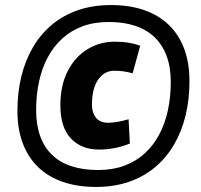

<svg xmlns="http://www.w3.org/2000/svg" viewBox="-20 -730 796 760"><path d="M360 10Q287 10 229 -10Q171 -30 131 -68.5Q91 -107 70 -163Q49 -219 49 -291Q49 -364 64.5 -427.5Q80 -491 110.5 -543Q141 -595 186 -632.5Q231 -670 289.5 -690Q348 -710 419 -710Q493 -710 550.5 -690Q608 -670 648 -631.5Q688 -593 709 -537Q730 -481 730 -409Q730 -336 714.5 -272.5Q699 -209 668.5 -157Q638 -105 593 -67.5Q548 -30 489.5 -10Q431 10 360 10ZM372 -138Q302 -138 260.5 -182Q219 -226 219 -313Q219 -392 248 -448.5Q277 -505 326 -535Q375 -565 434 -565Q466 -565 491.5 -560.5Q517 -556 535 -549L505 -440Q486 -445 469 -447.5Q452 -450 433 -450Q411 -450 394.5 -440Q378 -430 366.5 -412Q355 -394 349.5 -369.5Q344 -345 344 -317Q344 -294 351.5 -277.5Q359 -261 373 -252.5Q387 -244 408 -244Q426 -244 447.5 -248Q469 -252 489 -258L494 -162Q471 -152 439 -145Q407 -138 372 -138ZM368 -57Q426 -57 472 -74Q518 -91 552.5 -122.5Q587 -154 610 -197Q633 -240 644.5 -293Q656 -346 656 -405Q656 -464 639.5 -508.5Q623 -553 591.5 -583Q560 -613 514.5 -628Q469 -643 411 -643Q353 -643 307 -626Q261 -609 226.5 -577.5Q192 -546 169 -503Q146 -460 134.5 -407Q123 -354 123 -295Q123 -236 139 -191.5Q155 -147 186 -117Q217 -87 263 -72Q309 -57 368 -57Z"/></svg>

Font: Georama ExtraCondensed Thin Black
Style: Italic
Weight: 900
Italic angle: -9°
Version: Version 1.001